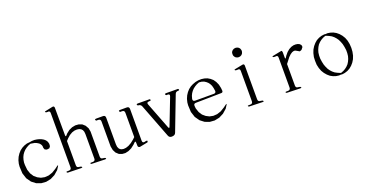

<svg xmlns="http://www.w3.org/2000/svg" viewBox="-36 -1464 4073 2141"><g transform="rotate(-20 2000.0 -393.0)"><path d="M417 -136.7Q440.4 -153.3 424.8 -128.9L403.3 -95.7L355.5 -53.7L301.8 -26.4L244.1 -14.6L186.5 -18.6L131.8 -39.1L85 -75.2L47.9 -127.9L26.4 -194.3L22.5 -273.4L25.4 -307.6L35.2 -346.7L50.8 -382.8L71.3 -414.1L95.7 -441.4L124 -462.9L154.3 -478.5L187.5 -489.3L226.6 -493.2L248 -497.1L279.3 -498L307.6 -494.1L335 -487.3L359.4 -477.5L381.8 -464.8L400.4 -448.2L414.1 -426.8L420.9 -400.4L418.9 -373L404.3 -353.5L374 -349.6L351.6 -359.4L342.8 -380.9V-394.5L340.8 -406.2L336.9 -417L330.1 -427.7L321.3 -438.5L307.6 -448.2L291 -458L270.5 -465.8L223.6 -473.6L196.3 -462.9L170.9 -448.2L147.5 -430.7L127.9 -410.2L111.3 -386.7L98.6 -360.4L89.8 -331.1L85 -300.8V-271.5L90.8 -212.9L107.4 -164.1L132.8 -125L166 -96.7L204.1 -77.1L247.1 -68.4L293 -71.3L340.8 -86.9L387.7 -115.2Z M786.1 -29.3Q763.7 -44.9 792 -44.9H807.6Q836.9 -44.9 836.9 -74.2V-365.2L834 -394.5L825.2 -416L810.5 -431.6L790 -441.4L764.6 -445.3L735.4 -443.4L704.1 -433.6L670.9 -414.1L640.6 -387.7L617.2 -362.3V-74.2Q617.2 -44.9 646.5 -44.9L668 -41Q690.4 -24.4 662.1 -24.4L502.9 -28.3Q480.5 -44.9 508.8 -44.9H524.4Q553.7 -44.9 553.7 -74.2V-717.8Q553.7 -747.1 525.4 -741.2L509.8 -742.2Q483.4 -753.9 511.7 -758.8L562.5 -769.5L594.7 -776.4Q614.3 -780.3 617.2 -759.8L618.2 -433.6Q618.2 -404.3 635.7 -426.8L648.4 -441.4L684.6 -469.7L723.6 -487.3L763.7 -495.1L803.7 -492.2L840.8 -478.5L871.1 -451.2L892.6 -413.1L900.4 -371.1V-74.2Q900.4 -44.9 929.7 -44.9L951.2 -41Q973.6 -24.4 945.3 -24.4Z M1400.4 -81.1Q1400.4 -51.8 1428.7 -57.6L1443.4 -61.5Q1471.7 -66.4 1456.1 -42L1363.3 -23.4Q1343.8 -19.5 1336.9 -40L1335.9 -79.1Q1335.9 -108.4 1316.4 -86.9L1299.8 -70.3L1261.7 -41L1222.7 -22.5L1183.6 -13.7L1145.5 -16.6L1110.4 -30.3L1081.1 -57.6L1062.5 -93.8L1053.7 -139.6V-435.5Q1053.7 -464.8 1024.4 -464.8H1001Q980.5 -486.3 1009.8 -486.3H1088.9Q1117.2 -486.3 1117.2 -457V-141.6L1120.1 -112.3L1128.9 -90.8L1141.6 -76.2L1159.2 -67.4L1181.6 -63.5L1210 -66.4L1242.2 -77.1L1278.3 -97.7L1315.4 -127L1336.9 -147.5V-435.5Q1336.9 -464.8 1307.6 -464.8H1284.2Q1263.7 -486.3 1293 -486.3H1372.1Q1400.4 -486.3 1400.4 -457Z M1643.6 -485.4Q1664.1 -464.8 1626 -464.8Q1596.7 -464.8 1606.4 -437.5L1727.5 -124Q1737.3 -96.7 1747.1 -124L1868.2 -437.5Q1877.9 -464.8 1848.6 -464.8H1831.1Q1810.5 -486.3 1839.8 -486.3L1979.5 -485.4Q2000 -464.8 1970.7 -464.8Q1945.3 -464.8 1936.5 -441.4L1781.2 -36.1Q1771.5 -8.8 1732.4 -8.8Q1703.1 -8.8 1693.4 -36.1L1539.1 -437.5Q1529.3 -464.8 1495.1 -464.8Q1474.6 -486.3 1503.9 -486.3Z M2417 -136.7Q2440.4 -153.3 2424.8 -128.9L2403.3 -95.7L2355.5 -53.7L2301.8 -26.4L2244.1 -14.6L2186.5 -18.6L2131.8 -39.1L2085 -75.2L2047.9 -127.9L2026.4 -194.3L2022.5 -273.4L2025.4 -307.6L2035.2 -346.7L2050.8 -382.8L2071.3 -414.1L2095.7 -441.4L2124 -462.9L2154.3 -478.5L2189.5 -491.2L2224.6 -498L2260.7 -499L2295.9 -494.1L2329.1 -483.4L2358.4 -465.8L2385.7 -442.4L2407.2 -411.1L2423.8 -374L2433.6 -330.1L2436.5 -296.9Q2436.5 -276.4 2416 -276.4L2114.3 -271.5Q2085 -271.5 2087.9 -242.2L2090.8 -212.9L2107.4 -164.1L2132.8 -125L2166 -96.7L2204.1 -77.1L2247.1 -68.4L2293 -71.3L2340.8 -86.9L2387.7 -115.2ZM2223.6 -473.6 2196.3 -462.9 2170.9 -448.2 2147.5 -430.7 2127.9 -410.2 2111.3 -386.7 2098.6 -360.4 2088.9 -326.2Q2085 -296.9 2114.3 -296.9H2335.9Q2362.3 -296.9 2361.3 -323.2L2355.5 -359.4L2347.7 -388.7L2335 -413.1L2320.3 -432.6L2302.7 -448.2L2281.2 -461.9L2254.9 -470.7Z M2655.3 -29.3Q2632.8 -44.9 2661.1 -44.9H2676.8Q2706.1 -44.9 2706.1 -74.2V-434.6Q2706.1 -463.9 2677.7 -459H2656.2Q2630.9 -470.7 2658.2 -475.6L2747.1 -493.2Q2766.6 -497.1 2768.6 -475.6V-74.2Q2768.6 -44.9 2797.9 -44.9L2820.3 -41Q2842.8 -24.4 2814.5 -24.4ZM2702.1 -597.7 2690.4 -611.3 2683.6 -626 2682.6 -640.6 2683.6 -657.2 2690.4 -671.9 2702.1 -684.6 2718.8 -693.4 2737.3 -696.3 2755.9 -693.4 2772.5 -684.6 2784.2 -671.9 2790 -657.2 2793 -640.6 2790 -626 2784.2 -611.3 2772.5 -597.7 2755.9 -588.9 2737.3 -585.9 2718.8 -588.9Z M3356.4 -438.5 3345.7 -441.4 3333 -440.4 3315.4 -434.6 3293 -419.9 3266.6 -394.5 3216.8 -330.1V-74.2Q3216.8 -44.9 3246.1 -44.9L3267.6 -41Q3290 -24.4 3261.7 -24.4L3102.5 -29.3Q3080.1 -44.9 3108.4 -44.9H3124Q3153.3 -44.9 3153.3 -74.2V-429.7Q3153.3 -459 3125 -453.1H3104.5Q3078.1 -464.8 3106.4 -469.7L3160.2 -480.5L3205.1 -489.3Q3214.8 -491.2 3216.8 -470.7V-409.2Q3216.8 -379.9 3231.4 -405.3L3240.2 -419.9L3268.6 -454.1L3297.9 -478.5L3327.1 -494.1L3355.5 -502L3381.8 -502.9L3405.3 -499L3424.8 -490.2L3440.4 -473.6L3443.4 -450.2L3421.9 -422.9L3399.4 -414.1Z M3522.5 -256.8 3524.4 -300.8 3534.2 -343.8 3548.8 -381.8 3569.3 -415 3593.8 -443.4 3621.1 -466.8 3652.3 -483.4 3684.6 -494.1 3718.8 -499 3737.3 -497.1 3755.9 -499 3789.1 -494.1 3822.3 -483.4 3852.5 -466.8 3880.9 -443.4 3905.3 -415 3925.8 -381.8 3940.4 -343.8 3949.2 -300.8 3952.1 -253.9 3949.2 -210 3940.4 -167 3925.8 -128.9 3905.3 -95.7 3880.9 -67.4 3852.5 -43.9 3822.3 -27.3 3789.1 -16.6 3755.9 -11.7 3737.3 -13.7 3718.8 -11.7 3684.6 -16.6 3652.3 -27.3 3621.1 -43.9 3593.8 -67.4 3569.3 -95.7 3548.8 -128.9 3534.2 -167 3524.4 -210ZM3724.6 -479.5 3694.3 -467.8 3668.9 -453.1 3646.5 -435.5 3626 -414.1 3610.4 -388.7 3597.7 -360.4 3588.9 -330.1 3585 -294.9V-259.8L3590.8 -219.7L3598.6 -184.6L3610.4 -153.3L3624 -125L3640.6 -101.6L3660.2 -80.1L3682.6 -61.5L3710 -46.9L3739.3 -34.2L3750 -31.2L3780.3 -43L3805.7 -57.6L3828.1 -75.2L3848.6 -96.7L3864.3 -122.1L3877 -150.4L3885.7 -180.7L3889.6 -215.8V-251L3883.8 -291L3876 -326.2L3864.3 -357.4L3850.6 -385.7L3834 -409.2L3814.5 -430.7L3792 -449.2L3764.6 -463.9L3735.4 -476.6Z"/></g></svg>

Font: B2 Hana
Style: Regular
Weight: 500
Version: 2020-08-05; (max)